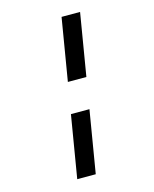

<svg xmlns="http://www.w3.org/2000/svg" viewBox="-130 -847 861 1072"><g transform="rotate(-15 300.0 -311.0)"><path d="M378 -400 438 -760H331L271 -400ZM288 138 348 -222H241L181 138Z"/></g></svg>

Font: IBM Plex Mono SmBld
Style: Italic
Weight: 600
Italic angle: -9.5°
Monospace: yes
Designer: Mike Abbink, Paul van der Laan, Pieter van Rosmalen
Foundry: Bold Monday
Version: Version 2.004